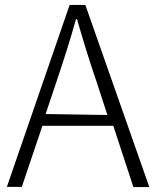

<svg xmlns="http://www.w3.org/2000/svg" viewBox="-20 -752 638 783"><path d="M8 10H69L153 -239H442L524 11H589L328 -732H264ZM166 -287 211 -421C240 -507 265 -585 290 -674H294C320 -584 344 -505 374 -418L418 -283Z"/></svg>

Font: GenEiGothic-pro-Light
Style: Regular
Weight: 300
Designer: Ryoko NISHIZUKA (kana & ideographs); Paul D. Hunt (Latin, Greek & Cyrillic); Wenlong ZHANG (bopomofo); Sandoll Communica
Foundry: Adobe Systems Incorporated; o_tamon
Version: Version 1.000.140830